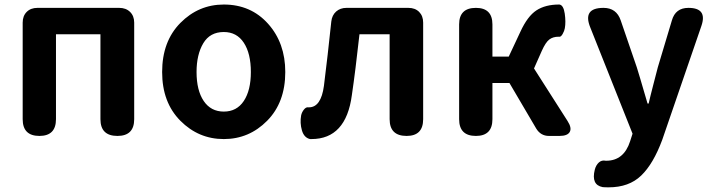

<svg xmlns="http://www.w3.org/2000/svg" viewBox="-20 -594 3125 839"><path d="M143.6 -559.6H501Q530.3 -559.6 548.3 -542Q566.4 -524.4 566.4 -495.1V-73.2Q566.4 0 493.2 0Q418.9 0 418.9 -73.2V-444.3H224.6V-73.2Q224.6 0 152.3 0Q79.1 0 79.1 -73.2V-495.1Q79.1 -524.4 96.7 -542Q114.3 -559.6 143.6 -559.6Z M958 -574.2Q1076.2 -574.2 1151.4 -490.2Q1226.6 -406.2 1226.6 -279.3Q1226.6 -146.5 1147.5 -66.4Q1068.4 13.7 958 13.7Q847.7 13.7 768.1 -66.4Q688.5 -146.5 688.5 -279.3Q688.5 -413.1 768.1 -493.7Q847.7 -574.2 958 -574.2ZM958 -454.1Q897.5 -454.1 868.2 -404.8Q838.9 -355.5 838.9 -279.3Q838.9 -199.2 870.1 -152.8Q901.4 -106.4 958 -106.4Q1014.6 -106.4 1045.4 -152.8Q1076.2 -199.2 1076.2 -279.3Q1076.2 -360.4 1045.4 -407.2Q1014.6 -454.1 958 -454.1Z M1494.1 -559.6H1764.6Q1793.9 -559.6 1811.5 -542Q1829.1 -524.4 1829.1 -495.1V-73.2Q1829.1 0 1756.8 0Q1682.6 0 1682.6 -73.2V-444.3H1550.8Q1533.2 -284.2 1517.6 -178.7Q1492.2 13.7 1340.8 13.7H1335Q1308.6 7.8 1299.3 -24.4Q1290 -56.6 1295.9 -89.8Q1298.8 -103.5 1308.1 -115.2Q1317.4 -127 1328.1 -125H1330.1Q1382.8 -125 1395.5 -218.8Q1412.1 -350.6 1427.7 -500Q1430.7 -527.3 1448.7 -543.5Q1466.8 -559.6 1494.1 -559.6Z M2424.8 0H2378.9Q2342.8 0 2323.2 -32.2L2206.1 -231.4H2131.8V-73.2Q2131.8 0 2059.6 0Q1986.3 0 1986.3 -73.2V-487.3Q1986.3 -559.6 2059.6 -559.6Q2131.8 -559.6 2131.8 -487.3V-346.7H2203.1L2253.9 -455.1Q2285.2 -523.4 2324.2 -548.8Q2363.3 -574.2 2422.9 -574.2H2424.8Q2442.4 -571.3 2447.8 -534.7Q2453.1 -498 2448.2 -470.7Q2446.3 -459 2438.5 -445.3Q2430.7 -431.6 2422.9 -433.6H2420.9Q2396.5 -433.6 2380.4 -421.4Q2364.3 -409.2 2347.7 -372.1L2313.5 -294.9L2460 -65.4Q2479.5 -35.2 2469.7 -17.6Q2460 0 2424.8 0Z M3044.9 -480.5Q2986.3 -310.5 2874 16.6Q2835 122.1 2781.7 173.3Q2728.5 224.6 2639.6 224.6Q2621.1 224.6 2613.3 223.6Q2562.5 213.9 2579.1 147.5Q2584 127.9 2596.7 116.2Q2609.4 104.5 2627 108.4H2628.9Q2706.1 108.4 2733.4 23.4L2744.1 -9.8L2559.6 -473.6Q2524.4 -559.6 2617.2 -559.6Q2673.8 -559.6 2692.4 -504.9L2762.7 -299.8Q2769.5 -279.3 2809.6 -141.6H2814.5Q2820.3 -168 2834 -220.7Q2847.7 -273.4 2854.5 -299.8L2916 -504.9Q2931.6 -559.6 2988.3 -559.6Q3072.3 -559.6 3044.9 -480.5Z"/></svg>

Font: GenSenMaruGothic TW TTF Bold
Style: Regular
Weight: 700
Version: Version 1.301